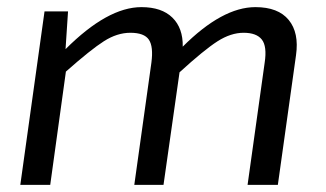

<svg xmlns="http://www.w3.org/2000/svg" viewBox="-20 -519 915 539"><path d="M171 -487 164 -381Q282 -499 377 -499Q434 -499 464 -469.5Q494 -440 493 -388Q604 -499 697 -499Q761 -499 790.5 -463Q820 -427 811 -364L760 0H675L723 -343Q730 -389 715 -408Q700 -427 664 -427Q628 -427 590.5 -403Q553 -379 484 -316L439 0H357L405 -343Q411 -388 398 -407.5Q385 -427 346 -427Q309 -427 272 -403.5Q235 -380 165 -318L121 0H37L105 -487Z"/></svg>

Font: Exo 2.0
Style: Italic
Weight: 400
Italic angle: -8°
Designer: Natanael Gama
Version: Version 1.001;PS 001.001;hotconv 1.0.70;makeotf.lib2.5.58329